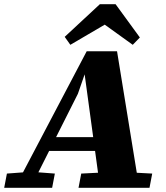

<svg xmlns="http://www.w3.org/2000/svg" viewBox="-54 -897 792 917"><path d="M-34 0 -21 -68 72 -75H116L208 -68L195 0ZM17 0 360 -652H505L611 0H424L350 -544H351L318 -449L92 0ZM170 -176 183 -242H459L465 -176ZM321 0 334 -68 473 -75H541L673 -68L660 0ZM498 -877 614 -718 580 -683 405 -809H497L282 -683L255 -721L423 -877Z"/></svg>

Font: Source Serif 4 Black
Style: Italic
Weight: 900
Italic angle: -12°
Designer: Frank Grießhammer
Foundry: Adobe Systems Incorporated
Version: Version 4.004;hotconv 1.0.116;makeotfexe 2.5.65601